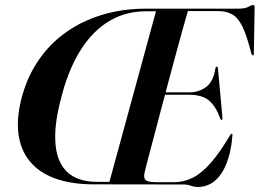

<svg xmlns="http://www.w3.org/2000/svg" viewBox="-20 -735 1034 765"><path d="M709.5 0 354 -0.5Q263 -0.5 198.2 -24.5Q133.5 -48.5 97 -94.5Q60.5 -140.5 53 -205.8Q45.5 -271 68.5 -353.5Q91 -433.5 135.5 -497.8Q180 -562 243.8 -607Q307.5 -652 388 -676.2Q468.5 -700.5 562 -700.5H929.5Q957 -700.5 969.5 -707.8Q982 -715 988 -715Q994.5 -715 994.5 -706L991.5 -525Q991.5 -520 991 -517.2Q990.5 -514.5 988 -514.5Q985.5 -514.5 984 -516.5Q982.5 -518.5 981 -523Q963.5 -593 945.8 -629.2Q928 -665.5 904.5 -678.2Q881 -691 846 -691H728.5Q722 -669 710.8 -628.5Q699.5 -588 685 -535Q670.5 -482 654.8 -423.2Q639 -364.5 623.8 -306.2Q608.5 -248 594.8 -196.5Q581 -145 571 -106.5Q561 -68 556.5 -49.5Q553 -34.5 555.5 -25.5Q558 -16.5 569.8 -12.8Q581.5 -9 605 -9H673.5Q713 -9 748.8 -27.2Q784.5 -45.5 820.5 -86.8Q856.5 -128 896.5 -196Q901 -202.5 903 -202.5Q907 -202.5 906 -195Q902 -144 890.2 -105.8Q878.5 -67.5 860.5 -41.5Q842.5 -15.5 819 -2.8Q795.5 10 768.5 10Q753.5 10 740.2 5Q727 0 709.5 0ZM229 -365Q202.5 -271.5 200.2 -204.2Q198 -137 217 -94.2Q236 -51.5 273.8 -31Q311.5 -10.5 365.5 -10.5H416L601.5 -690H561Q482.5 -690 418.2 -652.8Q354 -615.5 306.2 -543.2Q258.5 -471 229 -365ZM606.5 -367H736Q771.5 -367 800.8 -388Q830 -409 838.5 -463Q839 -466 840.2 -467.8Q841.5 -469.5 843.5 -469.5Q845.5 -469.5 846.8 -467.8Q848 -466 848.5 -461.5L866 -269.5Q866.5 -263 866.2 -260.8Q866 -258.5 863.5 -257.5Q861.5 -257 860.2 -258.2Q859 -259.5 857 -263.5Q839.5 -313 811.8 -335.2Q784 -357.5 733.5 -357.5H602.5Z"/></svg>

Font: Fraunces 120pt SemiBold
Style: Italic
Weight: 600
Italic angle: -16°
Version: Version 1.000;[b76b70a41]